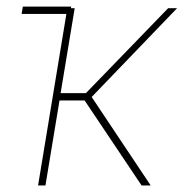

<svg xmlns="http://www.w3.org/2000/svg" viewBox="-20 -566 561 586"><path d="M45.9 -523.4 49.8 -545.9H197.3L193.4 -523.4ZM96.2 0 185.5 -541H208L165 -281.7H242.2L493.2 -541H520.5L259.8 -270L439.9 0H412.1L238.3 -259.3H161.6L118.7 0Z"/></svg>

Font: Inter 17pt Thin
Style: Italic
Weight: 250
Italic angle: -9.3988°
Version: Version 4.001;git-66647c0bb